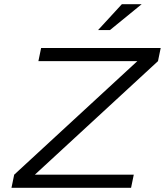

<svg xmlns="http://www.w3.org/2000/svg" viewBox="-20 -900 790 920"><path d="M750 -670H177L164 -607H638L48 -63L35 0H608L621 -63H147L737 -607ZM450 -756H507L659 -880H564Z"/></svg>

Font: LT Wave Light
Style: Italic
Weight: 300
Designer: Daniel Lyons
Version: Version 2.5 (Glyphs App)